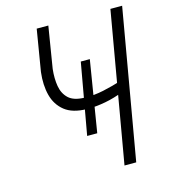

<svg xmlns="http://www.w3.org/2000/svg" viewBox="-107 -796 776 881"><g transform="rotate(-15 281.0 -355.5)"><path d="M348.1 -512.7 293 -175.3H245.1L305.2 -512.7ZM148.9 -710.9H204.1L171.9 -513.2Q167 -468.8 173.3 -431.6Q179.7 -394.5 204.1 -371.8Q228.5 -349.1 279.3 -348.1Q302.2 -347.2 324.5 -349.4Q346.7 -351.6 369.4 -356.4Q392.1 -361.3 414.1 -367.2Q436 -373 457.5 -380.4L452.6 -327.6Q431.2 -320.3 409.2 -313.7Q387.2 -307.1 365 -303Q342.8 -298.8 320.3 -296.6Q297.9 -294.4 274.9 -294.9Q208.5 -295.9 171.4 -325.4Q134.3 -355 121.6 -403.8Q108.9 -452.6 116.2 -513.7ZM499 -710.9H554.7L431.2 0H375.5Z"/></g></svg>

Font: Roboto Condensed Light
Style: Italic
Weight: 300
Italic angle: -12°
Designer: Christian Robertson
Foundry: Google
Version: Version 3.0; 2020